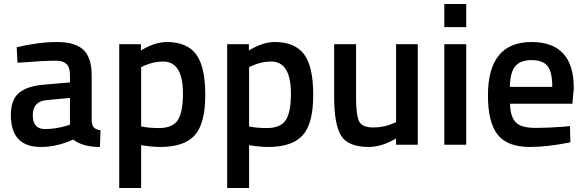

<svg xmlns="http://www.w3.org/2000/svg" viewBox="-20 -720 2913 955"><path d="M436 -346V-118Q437 -96 447.5 -85.5Q458 -75 480 -72L477 11Q391 11 344 -26Q264 11 183 11Q34 11 34 -148Q34 -224 74.5 -258Q115 -292 199 -299L328 -310V-346Q328 -386 310.5 -402Q293 -418 259 -418Q195 -418 99 -410L67 -408L63 -485Q172 -511 263.5 -511Q355 -511 395.5 -471.5Q436 -432 436 -346ZM212 -222Q143 -216 143 -147Q143 -78 204 -78Q254 -78 310 -94L328 -100V-233Z M573 215V-500H681V-469Q750 -511 810 -511Q909 -511 955 -450.5Q1001 -390 1001 -247.5Q1001 -105 948.5 -47Q896 11 777 11Q736 11 682 2V215ZM791 -414Q744 -414 697 -393L682 -386V-91Q722 -83 770 -83Q838 -83 864 -122Q890 -161 890 -255Q890 -414 791 -414Z M1110 215V-500H1218V-469Q1287 -511 1347 -511Q1446 -511 1492 -450.5Q1538 -390 1538 -247.5Q1538 -105 1485.5 -47Q1433 11 1314 11Q1273 11 1219 2V215ZM1328 -414Q1281 -414 1234 -393L1219 -386V-91Q1259 -83 1307 -83Q1375 -83 1401 -122Q1427 -161 1427 -255Q1427 -414 1328 -414Z M1950 -500H2058V0H1950V-31Q1877 11 1815 11Q1712 11 1677 -44.5Q1642 -100 1642 -239V-500H1751V-238Q1751 -148 1766 -117Q1781 -86 1836 -86Q1890 -86 1935 -106L1950 -112Z M2190 0V-500H2299V0ZM2190 -585V-700H2299V-585Z M2787 -90 2815 -93 2817 -12Q2703 11 2615 11Q2504 11 2455.5 -50Q2407 -111 2407 -245Q2407 -511 2624 -511Q2834 -511 2834 -282L2827 -204H2517Q2518 -142 2544 -113Q2570 -84 2641 -84Q2712 -84 2787 -90ZM2727 -288Q2727 -362 2703.5 -391.5Q2680 -421 2624 -421Q2568 -421 2542.5 -390Q2517 -359 2516 -288Z"/></svg>

Font: TitilliumWebSemiBold
Style: Bold
Weight: 600
Version: Version 1.001;PS 57.000;hotconv 1.0.70;makeotf.lib2.5.55311